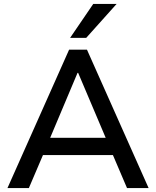

<svg xmlns="http://www.w3.org/2000/svg" viewBox="-20 -958 794 978"><path d="M18 0 332 -705H423L737 0H627L542 -199L590 -168H164L212 -199L127 0ZM375 -587 225 -231 200 -256H554L529 -231L378 -587ZM337 -765 455 -938H574L419 -765Z"/></svg>

Font: NunitoSans_10ptSemiBold
Style: Regular
Weight: 600
Designer: Vernon Adams
Foundry: Vernon Adams
Version: Version 3.101;gftools[0.9.27]